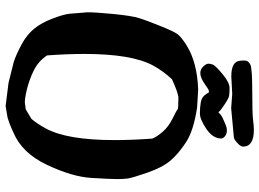

<svg xmlns="http://www.w3.org/2000/svg" viewBox="-143 -784 948 702"><g transform="rotate(90 331.0 -433.0)"><path d="M259.3 -804.7Q204.6 -804.7 202.1 -836.9Q201.2 -842.8 201.4 -854.7Q201.7 -866.7 215.6 -874Q229.5 -881.3 313 -881.3Q396.5 -881.3 418.7 -884.3Q440.9 -887.2 454.6 -887.2Q515.6 -887.2 516.1 -848.1Q516.1 -838.4 502.2 -826.2Q488.3 -814 481.4 -814L376 -804.2L323.2 -808.1L259.8 -804.7ZM390.1 -757.3Q392.6 -759.3 398.9 -765.4Q405.3 -771.5 434.1 -783.2Q446.8 -788.6 457.5 -788.6Q470.7 -788.6 479.5 -780.3Q486.3 -774.4 486.3 -767.1Q486.3 -737.3 451.4 -713.6Q416.5 -689.9 395 -689.9Q373.5 -689.9 355.5 -692.9Q337.4 -695.8 328.9 -706.5Q320.3 -717.3 317.9 -722.7H311.5Q306.2 -721.2 287.1 -707.5Q264.2 -691.4 247.1 -691.4Q233.4 -691.4 223.6 -701.7Q213.4 -712.4 212.9 -720.2Q212.4 -728 216.3 -737.5Q220.2 -747.1 251 -772.7Q281.7 -798.3 301.8 -798.3Q321.8 -798.3 330.8 -796.6Q339.8 -794.9 361.3 -780.5Q382.8 -766.1 386 -762.5Q389.2 -758.8 390.1 -757.3ZM492.2 -377.9Q492.2 -440.4 486.8 -515.6Q480.5 -532.2 461.9 -553.7Q443.4 -575.2 413.1 -590.1Q382.8 -605 380.4 -608.2Q377.9 -611.3 337.9 -611.3Q321.3 -611.3 270 -587.9Q240.2 -556.6 219.7 -519Q177.2 -440.9 177.2 -267.6Q177.2 -205.6 182.6 -130.9Q205.1 -97.7 240 -81.3Q274.9 -64.9 306.6 -57.4Q338.4 -49.8 355 -49.8L379.9 -53.2Q397.5 -64 415 -74.2Q432.6 -95.2 449.7 -126.5Q492.2 -204.6 492.2 -377.9ZM206.5 -9.3Q180.7 -17.6 144 -37.1Q107.4 -56.6 85.7 -83Q64 -109.4 48.6 -149.2Q33.2 -189 30.3 -212.9L24.9 -278.8Q24.9 -308.6 31.2 -374Q37.6 -439.5 46.1 -467.3Q54.7 -495.1 74.5 -543.9Q94.2 -592.8 104 -606.9Q113.8 -621.1 146.5 -641.6Q207.5 -679.7 307.1 -683.6L372.1 -679.7H372.6Q457.5 -667 500 -639.2Q542.5 -611.3 567.4 -582Q592.3 -552.7 611.3 -497.6Q630.4 -442.4 632.6 -426.3Q634.8 -410.2 634.8 -387.2Q634.8 -364.3 630.6 -293.9Q626.5 -223.6 583 -131.3Q539.6 -39.1 463.9 -7.8L450.2 -1.5Q435.1 5.4 410.6 13.2L367.7 20.5L282.7 9.8Z"/></g></svg>

Font: Drukaatie burti
Style: Bold
Weight: 700
Version: Version 0.14